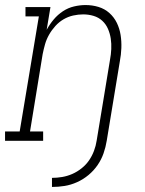

<svg xmlns="http://www.w3.org/2000/svg" viewBox="-54 -558 574 761"><path d="M152 183V147Q172 147 192.5 143.5Q213 140 232.5 131.5Q252 123 269.5 109Q287 95 299 77.5Q311 60 318.5 40Q326 20 329 0Q342 -80 355.5 -160Q369 -240 382 -321Q386 -342 387 -363.5Q388 -385 385 -405Q382 -425 374 -443.5Q366 -462 351.5 -475.5Q337 -489 317 -495Q297 -501 276 -501Q256 -501 236 -496.5Q216 -492 198 -481.5Q180 -471 165.5 -455Q151 -439 140.5 -420.5Q130 -402 124.5 -382.5Q119 -363 115 -343L65 -37H117V0H-34V-37H24L100 -493H47V-530H146L131 -440Q143 -462 159 -481Q175 -500 195.5 -513.5Q216 -527 239.5 -532.5Q263 -538 285 -538Q312 -538 336.5 -530.5Q361 -523 379.5 -506.5Q398 -490 409 -467.5Q420 -445 424 -419.5Q428 -394 427 -367.5Q426 -341 421 -315L369 0Q365 25 356.5 49.5Q348 74 333 96Q318 118 297 135.5Q276 153 251.5 164Q227 175 202 179Q177 183 152 183Z"/></svg>

Font: Iosevka Slab XLtObl
Style: Regular
Weight: 200
Italic angle: -9°
Monospace: yes
Designer: Belleve Invis
Foundry: Belleve Invis
Version: Version 11.1.1; ttfautohint (v1.8.3)